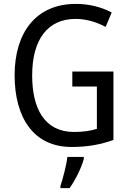

<svg xmlns="http://www.w3.org/2000/svg" viewBox="-20 -744 665 985"><path d="M351 -377V-300H477V-83C445 -73 409 -67 360 -67C207 -67 145 -189 145 -357C145 -542 225 -647 368 -647C422 -647 475 -631 522 -606L553 -680C500 -708 437 -724 369 -724C164 -724 55 -576 55 -358C55 -141 152 10 347 10C428 10 495 -2 562 -26V-377ZM410 71V61H326C321 102 302 175 290 210V221H337C367 180 399 114 410 71Z"/></svg>

Font: Noto Sans Oriya Cond
Style: Regular
Weight: 400
Width: 3
Designer: Amélie Bonet and Sol Matas
Foundry: Google LLC
Version: Version 2.006